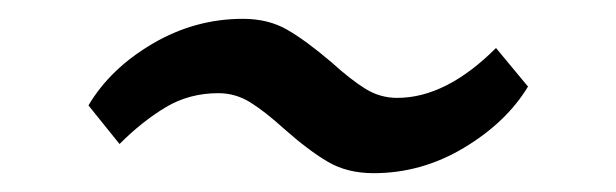

<svg xmlns="http://www.w3.org/2000/svg" viewBox="-20 -535 655 204"><path d="M238 -515Q265 -515 285 -503.5Q305 -492 332 -469Q353 -450 368.5 -440.5Q384 -431 402 -431Q454 -431 507 -484L541 -443Q518 -405 473 -378Q428 -351 377 -351Q349 -351 328.5 -363Q308 -375 282 -398Q261 -417 245.5 -426.5Q230 -436 212 -436Q181 -436 156 -421Q131 -406 107 -382L74 -423Q97 -462 142 -488.5Q187 -515 238 -515Z"/></svg>

Font: Martel
Style: Regular
Weight: 400
Designer: Dan Reynolds
Foundry: Dan Reynolds
Version: Version 1.001; ttfautohint (v1.1) -l 5 -r 5 -G 72 -x 0 -D la